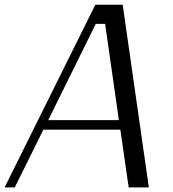

<svg xmlns="http://www.w3.org/2000/svg" viewBox="-20 -812 748 832"><path d="M393.1 -791.5H511.7L625 0H537.6L501.5 -250H168L43.9 0H0ZM395 -708.5 189 -291.5H495.1L435.5 -708.5Z"/></svg>

Font: Resagnicto
Style: Italic
Weight: 500
Italic angle: -10°
Version: Version 0.999